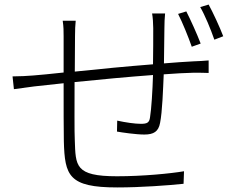

<svg xmlns="http://www.w3.org/2000/svg" viewBox="-20 -805 1040 842"><path d="M860 -614C844 -656 815 -720 797 -755L761 -744C780 -707 806 -643 821 -600ZM647 -746C650 -730 652 -702 652 -681C652 -638 652 -576 651 -523C537 -514 411 -502 308 -491L309 -647C309 -671 310 -697 312 -714H255C259 -687 259 -669 259 -646V-487C202 -481 155 -476 126 -474C99 -472 68 -470 35 -470L41 -414C68 -418 100 -422 130 -426C160 -429 206 -434 259 -440C259 -337 259 -227 260 -185C264 -35 281 17 494 17C598 17 719 8 785 1L787 -54C728 -44 607 -32 493 -32C308 -32 312 -78 308 -190C306 -226 307 -336 307 -445C414 -456 542 -468 651 -476C649 -408 644 -327 638 -291C635 -266 624 -262 597 -262C572 -262 530 -268 494 -276L493 -228C515 -224 576 -215 613 -215C654 -215 675 -228 682 -266C692 -316 695 -412 698 -479C748 -483 793 -485 827 -486C852 -486 881 -486 895 -485V-540C875 -538 853 -537 828 -536C790 -534 746 -531 699 -527C700 -576 700 -636 701 -682C701 -701 702 -729 704 -746ZM858 -774C879 -738 904 -677 920 -631L959 -646C943 -688 914 -750 895 -785Z"/></svg>

Font: Genne Gothic Light
Style: Regular
Weight: 300
Designer: Ryoko NISHIZUKA (kana & ideographs); Paul D. Hunt (Latin, Greek & Cyrillic); Wenlong ZHANG (bopomofo); Sandoll Communica
Foundry: Adobe Systems Incorporated
Version: Version 1.004;PS 1.004;hotconv 16.6.51;makeotf.lib2.5.65220